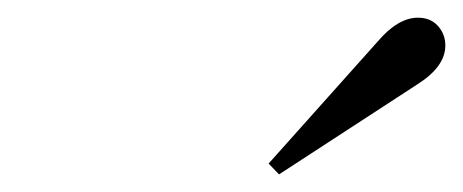

<svg xmlns="http://www.w3.org/2000/svg" viewBox="-20 -704 521 216"><path d="M293.9 -507.8 282.2 -520 404.8 -657.2Q427.7 -684.1 450.2 -684.1Q464.4 -684.1 472.7 -674.8Q481 -665.5 481 -652.8Q481 -628.9 449.2 -608.9Z"/></svg>

Font: Flanker Steampunk
Style: Italic
Weight: 400
Italic angle: -12°
Designer: Alexey Kryukov, Leonardo Di Lena
Foundry: Alexey Kryukov, Leonardo Di Lena
Version: 1.210